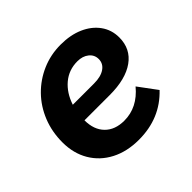

<svg xmlns="http://www.w3.org/2000/svg" viewBox="-134 -670 837 837"><g transform="rotate(-45 284.5 -251.5)"><path d="M499 -74Q414 16 282 16Q209 16 154 -12.5Q99 -41 68.5 -92.5Q38 -144 38 -212Q38 -277 60.5 -333Q83 -389 123.5 -430.5Q164 -472 218 -495.5Q272 -519 334 -519Q394 -519 439.5 -499Q485 -479 511 -443Q537 -407 537 -360Q537 -290 482.5 -251Q428 -212 330 -212H174Q174 -154 206.5 -121Q239 -88 296 -88Q377 -88 436 -159ZM334 -416Q281 -416 242.5 -383.5Q204 -351 186 -296H317Q359 -296 383 -312.5Q407 -329 407 -357Q407 -383 386.5 -399.5Q366 -416 334 -416Z"/></g></svg>

Font: Wix Madefor Text
Style: Bold Italic
Weight: 700
Italic angle: -12°
Designer: Dalton Maag Ltd
Foundry: Dalton Maag Ltd
Version: Version 3.100